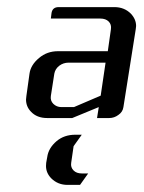

<svg xmlns="http://www.w3.org/2000/svg" viewBox="-20 -332 405 540"><path d="M53.2 -52.2Q53.2 -55.2 54.2 -62L63 -125Q66.4 -149.4 89.8 -168.9Q112.3 -188 143.1 -188H283.2L292 -250Q293.9 -263.2 285.6 -271.5Q277.3 -279.8 262.2 -279.8H123L125 -295.9Q127.9 -312 145 -312H301.8Q329.6 -312 348.1 -293.5Q362.8 -277.8 362.8 -258.8Q362.8 -255.9 361.8 -250L327.1 -30.8Q325.2 -17.1 313 -8.8Q301.3 0 287.1 0H252.9L257.8 -30.8L183.1 0H112.8Q83.5 0 66.9 -18.1Q53.2 -32.2 53.2 -52.2ZM109.4 134.8Q109.4 128.9 109.9 126L112.8 109.9Q116.2 84.5 139.2 64.9Q160.6 46.9 191.9 46.9H210L187 79.1L180.2 126Q178.2 138.7 187 147.5Q195.3 155.8 210 155.8H228L205.1 188H169.9Q142.6 188 124 169.4Q109.4 154.3 109.4 134.8ZM123 -62Q121.1 -48.8 129.9 -40Q139.2 -30.8 152.8 -30.8H188L263.2 -63L276.9 -155.8H172.9Q158.2 -155.8 146.5 -147Q135.3 -138.2 132.8 -125Z"/></svg>

Font: Hhenum
Style: Italic
Weight: 400
Designer: T. Christopher White
Version: Version 1.0